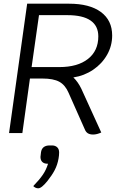

<svg xmlns="http://www.w3.org/2000/svg" viewBox="-20 -720 669 1039"><path d="M420 -240 528 -3Q504 8 484 8Q466 8 455 1Q444 -6 438 -22L351 -218Q333 -260 301 -277.5Q269 -295 210 -295H142L101 0H29L127 -700H354Q465 -700 526 -655Q587 -610 587 -528Q587 -472 559.5 -423.5Q532 -375 484 -342.5Q436 -310 377 -301Q402 -277 420 -240ZM301 -357Q400 -357 456 -401Q512 -445 512 -523Q512 -580 470 -609Q428 -638 345 -638H191L151 -357ZM300 105Q300 120 297 137Q291 172 276 200.5Q261 229 237 259Q205 299 187 299Q172 299 160 287Q193 253 211.5 226Q230 199 240 166H237Q219 166 209 156.5Q199 147 199 129Q199 124 202 103Q208 67 249 67H261Q279 67 289.5 77Q300 87 300 105Z"/></svg>

Font: Krub
Style: Italic
Weight: 400
Italic angle: -8°
Designer: Ekaluck Peanpanawate
Foundry: Cadson Demak Co.,Ltd.
Version: Version 1.000; ttfautohint (v1.6)